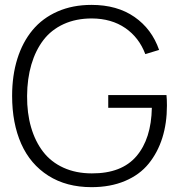

<svg xmlns="http://www.w3.org/2000/svg" viewBox="-20 -754 736 789"><path d="M356 15.1Q252.9 15.1 178.7 -32Q104.5 -79.1 67.1 -163.3Q29.8 -247.6 29.8 -359.9Q29.8 -443.8 51.3 -512.5Q72.8 -581.1 113.8 -630.4Q154.8 -679.7 216.6 -706.8Q278.3 -733.9 356 -733.9Q461.4 -733.9 532.7 -684.3Q604 -634.8 633.8 -548.8L577.1 -531.7Q551.3 -600.1 494.6 -638.9Q438 -677.7 357.4 -678.2Q292.5 -678.2 241.7 -655Q190.9 -631.8 158.4 -589.4Q126 -546.9 108.9 -488.8Q91.8 -430.7 91.3 -359.9Q90.8 -289.1 107.7 -231Q124.5 -172.9 157.2 -130.4Q189.9 -87.9 241.2 -64.7Q292.5 -41.5 357.4 -41.5Q480 -41 540.8 -112.3Q601.6 -183.6 604 -311H424.8V-363.3H664.1Q666 -345.7 666 -320.3Q666 -247.6 647 -187.3Q627.9 -127 590.8 -81.3Q553.7 -35.6 493.7 -10.3Q433.6 15.1 356 15.1Z"/></svg>

Font: Manrope Light
Style: Regular
Weight: 300
Designer: Mikhail Sharanda
Foundry: Mikhail Sharanda
Version: Version 4.505;FEAKit 1.0